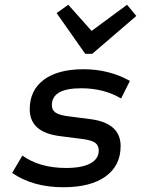

<svg xmlns="http://www.w3.org/2000/svg" viewBox="-20 -775 620 807"><path d="M246 12Q119 12 31 -48L74 -121Q147 -69 258 -69Q324 -69 359.5 -88Q395 -107 395 -142Q395 -163 381 -174Q367 -185 332 -190L231 -203Q105 -219 105 -316Q105 -396 164.5 -440Q224 -484 331 -484Q438 -484 526 -435L489 -361Q417 -404 321 -404Q198 -404 198 -333Q198 -313 212.5 -302.5Q227 -292 261 -287L362 -274Q487 -257 487 -161Q487 -79 424 -33.5Q361 12 246 12ZM338 -549 218 -720 267 -755 365 -645 514 -755 553 -708 368 -549Z"/></svg>

Font: Sometype Mono Medium
Style: Italic
Weight: 500
Italic angle: -12°
Monospace: yes
Designer: Ryoichi Tsunekawa
Foundry: Dharma Type
Version: Version 1.000; ttfautohint (v1.8.3)